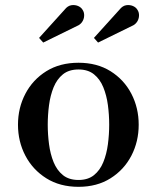

<svg xmlns="http://www.w3.org/2000/svg" viewBox="-20 -712 606 742"><path d="M283.5 10Q211.5 10 159 -23Q106.5 -56 78 -110.5Q49.5 -165 49.5 -230Q49.5 -295 78 -349.5Q106.5 -404 159 -436.8Q211.5 -469.5 283.5 -469.5Q355 -469.5 407.2 -436.8Q459.5 -404 487.8 -349.5Q516 -295 516 -230Q516 -165 487.8 -110.5Q459.5 -56 407.2 -23Q355 10 283.5 10ZM283.5 -16.5Q320 -16.5 343.2 -35.2Q366.5 -54 379.2 -85.2Q392 -116.5 397 -154.5Q402 -192.5 402 -230Q402 -268 397 -305.8Q392 -343.5 379.2 -374.8Q366.5 -406 343.2 -424.8Q320 -443.5 283.5 -443.5Q246.5 -443.5 223.2 -424.8Q200 -406 187.2 -374.8Q174.5 -343.5 169.5 -305.8Q164.5 -268 164.5 -230Q164.5 -192.5 169.5 -154.5Q174.5 -116.5 187.2 -85.2Q200 -54 223.2 -35.2Q246.5 -16.5 283.5 -16.5ZM147 -547.5 131 -565.5 230 -675Q241.5 -689.5 255.5 -691.8Q269.5 -694 281.8 -688.8Q294 -683.5 299.5 -673.5Q306 -663.5 305.2 -650.5Q304.5 -637.5 297.2 -627Q290 -616.5 277.5 -611.5ZM359 -547.5 343 -565.5 442 -675Q453.5 -689.5 467.5 -691.8Q481.5 -694 493.8 -688.8Q506 -683.5 511.5 -673.5Q518 -663.5 517.2 -650.5Q516.5 -637.5 509.2 -627Q502 -616.5 489.5 -611.5Z"/></svg>

Font: Bodoni Moda SC 9pt Medium
Style: Regular
Weight: 500
Designer: Owen Earl
Foundry: indestructible type
Version: Version 2.005